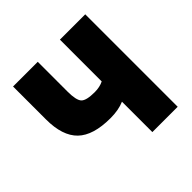

<svg xmlns="http://www.w3.org/2000/svg" viewBox="-183 -901 1072 1072"><g transform="rotate(-45 353.0 -365.0)"><path d="M433 -240Q387 -220 323 -220Q187 -220 125 -280Q63 -340 63 -470V-730H258V-495Q258 -426 277.5 -405.5Q297 -385 363 -385Q403 -385 433 -400V-730H633V0H433Z"/></g></svg>

Font: Mplus 1p Black
Style: Regular
Weight: 900
Version: Version 1.061